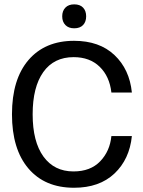

<svg xmlns="http://www.w3.org/2000/svg" viewBox="-20 -850 657 882"><path d="M320 12.5Q185.8 12.5 110.4 -76.2Q35 -165 35 -325Q35 -485.8 110.8 -574.2Q186.7 -662.5 320 -662.5Q436.7 -662.5 505.8 -597.1Q575 -531.7 585.8 -425H491.7Q483.3 -499.2 437.9 -543.3Q392.5 -587.5 318.3 -587.5Q227.5 -587.5 178.8 -518.8Q130 -450 130 -325Q130 -199.2 179.6 -130.8Q229.2 -62.5 317.5 -62.5Q395.8 -62.5 440.4 -109.2Q485 -155.8 491.7 -225H585.8Q575 -118.3 505.8 -52.9Q436.7 12.5 320 12.5ZM320.8 -720Q295 -720 280.4 -735Q265.8 -750 265.8 -775Q265.8 -800 280.4 -815Q295 -830 320.8 -830Q347.5 -830 361.7 -815Q375.8 -800 375.8 -775Q375.8 -750 361.7 -735Q347.5 -720 320.8 -720Z"/></svg>

Font: Familjen Grotesk GF
Style: Regular
Weight: 400
Designer: Anders Wikstroem, Jonas Baeckman, Matilda Gysing, Kristian Moeller
Foundry: Familjen STHLM AB
Version: Version 2.000; Beta; Release 4; Build 6